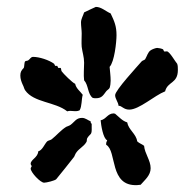

<svg xmlns="http://www.w3.org/2000/svg" viewBox="-20 -749 566 557"><path d="M496 -546C496 -552 496 -559 494 -564C489 -569 472 -600 464 -600C461 -600 458 -599 456 -600L453 -606C449 -608 440 -610 436 -610C432 -610 421 -606 417 -603C409 -598 406 -585 401 -577C398 -574 394 -574 391 -571C379 -557 314 -487 314 -473C314 -462 323 -453 324 -442C333 -443 338 -431 355 -431C384 -431 428 -472 459 -484C466 -513 496 -506 496 -546ZM318 -647C318 -673 312 -687 301 -710C287 -716 274 -729 258 -729C258 -729 225 -714 224 -713C221 -703 215 -694 215 -684C215 -673 217 -662 217 -652C217 -639 216 -626 217 -613C219 -597 224 -584 224 -567C224 -550 222 -533 224 -516C237 -502 234 -476 249 -465C252 -464 255 -464 258 -464C275 -464 279 -472 288 -484C290 -487 297 -491 298 -494C300 -500 301 -508 301 -515C301 -528 299 -542 298 -555C312 -570 318 -627 318 -647ZM417 -261C417 -284 400 -303 398 -326C392 -331 384 -333 378 -339C375 -361 353 -372 349 -394C335 -398 325 -410 314 -419L310 -420C292 -420 288 -403 272 -400C273 -387 279 -347 291 -342C290 -339 288 -336 288 -333V-329C320 -311 296 -208 378 -212L388 -213C400 -227 417 -240 417 -261ZM220 -474C212 -485 201 -492 198 -506C191 -508 163 -536 159 -542C157 -545 158 -549 156 -552H149L146 -558H140L137 -564C122 -575 94 -584 76 -584C69 -584 67 -577 62 -574C59 -572 55 -573 53 -571C50 -568 51 -556 49 -552C42 -545 39 -540 39 -530C39 -520 42 -512 46 -503C49 -498 50 -491 53 -487C78 -451 140 -454 175 -426C187 -430 199 -423 211 -429C218 -441 216 -460 220 -474ZM246 -390C244 -391 243 -393 243 -395V-397C235 -400 228 -407 218 -407C201 -407 197 -396 185 -387C181 -384 176 -383 172 -381C156 -371 144 -356 130 -345C126 -342 121 -342 117 -339C109 -331 103 -313 91 -310C90 -292 69 -286 69 -274C69 -272 70 -269 72 -268C72 -265 69 -263 69 -260C69 -249 97 -219 108 -219C115 -219 139 -225 143 -229C160 -250 178 -272 195 -294C197 -297 198 -302 201 -306C209 -318 223 -324 230 -336C233 -339 231 -344 233 -348C242 -363 247 -355 246 -380Z"/></svg>

Font: Margarine
Style: Regular
Weight: 400
Designer: Astigmatic (AOETI)
Foundry: Astigmatic (AOETI)
Version: Version 1.000